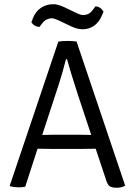

<svg xmlns="http://www.w3.org/2000/svg" viewBox="-20 -879 636 905"><path d="M431 -178 361 -177H227L157 -178L99 1Q86 4 67 4Q48 4 28 -1L26 -4L255 -683Q272 -686 300 -686Q328 -686 341 -683L570 -4Q554 6 530 6Q506 6 496 -2Q486 -10 479 -34ZM179 -243 237 -244H352Q353 -244 376.5 -243.5Q400 -243 410 -243L347 -433Q309 -550 296 -600H291Q272 -526 257 -481ZM315 -755 254 -784Q245 -788 237 -790.5Q229 -793 221 -793Q211 -792 200 -787Q189 -782 178 -768L166 -752Q139 -754 128 -775L136 -795Q149 -827 174.5 -843Q200 -859 228 -859Q241 -860 254 -856Q267 -852 281 -846L342 -817Q350 -813 358 -810.5Q366 -808 374 -808Q384 -808 395.5 -813Q407 -818 418 -833L430 -849Q454 -848 468 -824L460 -805Q446 -773 422.5 -757Q399 -741 369 -741Q345 -741 315 -755Z"/></svg>

Font: Signika
Style: Light
Weight: 300
Designer: Anna Giedrys
Foundry: Anna Giedrys
Version: Version 1.001